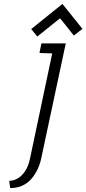

<svg xmlns="http://www.w3.org/2000/svg" viewBox="-20 -921 440 978"><path d="M400 -774 298 -901 139 -773 170 -735 286 -828 356 -740ZM191 -119 315 -700H191L181 -651L246 -649L133 -114Q125 -75 108 -49.5Q91 -24 70 -12Q49 0 27 0L32 37Q67 37 94 24.5Q121 12 140 -10Q159 -32 172 -60Q185 -88 191 -119Z"/></svg>

Font: Advent Pro
Style: Italic
Weight: 400
Italic angle: -12°
Designer: VivaRado, Andreas Kalpakidis
Foundry: VivaRado, Andreas Kalpakidis
Version: Version 3.000